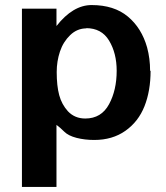

<svg xmlns="http://www.w3.org/2000/svg" viewBox="-20 -534 652 752"><path d="M567.9 -256.8H569.8Q569.8 -178.2 545.9 -117.9Q522 -57.6 471.2 -21.7Q420.4 14.2 349.1 14.2Q311.5 14.2 279.5 5.9Q247.6 -2.4 231.9 -18.1Q215.3 -34.7 201.2 -44.9V198.2H65.9V-500H201.2V-432.1Q265.6 -514.2 338.9 -514.2Q426.8 -514.2 480.7 -469.2Q534.7 -424.3 556.2 -348.1Q567.9 -304.7 567.9 -256.8ZM316.9 -423.8 318.8 -422.9Q282.2 -422.9 254.9 -396.5Q227.5 -370.1 214.8 -332Q202.1 -293.9 202.1 -252Q202.1 -197.8 211.9 -161.4Q221.7 -125 246.1 -98.1Q272.9 -69.8 314 -69.8Q377 -69.8 407.2 -126Q437 -181.2 437 -256.8Q437 -325.7 407.2 -375Q377.9 -423.8 316.9 -423.8Z"/></svg>

Font: Perun
Style: Bold
Weight: 700
Foundry: Copyright (c) Stefan Peev, Context Ltd, 2016
Version: Version 1.0000